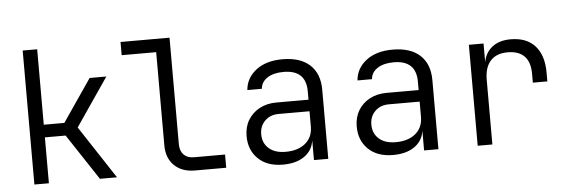

<svg xmlns="http://www.w3.org/2000/svg" viewBox="-48 -881 3096 1042"><g transform="rotate(-5 1500.0 -360.0)"><path d="M102 0V-730H181V-319H293L451 -550H542L363 -288L552 0H459L294 -250H181V0Z M977 0Q906 0 864.5 -40.5Q823 -81 823 -150V-658H635V-730H902V-150Q902 -113 922 -92.5Q942 -72 977 -72H1147V0Z M1456 10Q1370 10 1321 -37.5Q1272 -85 1272 -161Q1272 -211 1294.5 -248.5Q1317 -286 1357 -307.5Q1397 -329 1449 -329H1624V-375Q1624 -491 1502 -491Q1447 -491 1413.5 -469Q1380 -447 1377 -410H1298Q1303 -475 1357.5 -517.5Q1412 -560 1502 -560Q1599 -560 1651 -512Q1703 -464 1703 -377V0H1625V-103H1624Q1616 -51 1571.5 -20.5Q1527 10 1456 10ZM1476 -58Q1544 -58 1584 -91.5Q1624 -125 1624 -183V-266H1456Q1410 -266 1381 -237.5Q1352 -209 1352 -164Q1352 -116 1385 -87Q1418 -58 1476 -58Z M2056 10Q1970 10 1921 -37.5Q1872 -85 1872 -161Q1872 -211 1894.5 -248.5Q1917 -286 1957 -307.5Q1997 -329 2049 -329H2224V-375Q2224 -491 2102 -491Q2047 -491 2013.5 -469Q1980 -447 1977 -410H1898Q1903 -475 1957.5 -517.5Q2012 -560 2102 -560Q2199 -560 2251 -512Q2303 -464 2303 -377V0H2225V-103H2224Q2216 -51 2171.5 -20.5Q2127 10 2056 10ZM2076 -58Q2144 -58 2184 -91.5Q2224 -125 2224 -183V-266H2056Q2010 -266 1981 -237.5Q1952 -209 1952 -164Q1952 -116 1985 -87Q2018 -58 2076 -58Z M2517 0V-550H2597V-448Q2606 -500 2644.5 -530Q2683 -560 2745 -560Q2832 -560 2878 -508.5Q2924 -457 2924 -363V-315H2845V-363Q2845 -491 2722 -491Q2661 -491 2629 -455Q2597 -419 2597 -353V0Z"/></g></svg>

Font: JetBrains Mono NL Light
Style: Regular
Weight: 300
Monospace: yes
Designer: Philipp Nurullin, Konstantin Bulenkov
Foundry: JetBrains
Version: Version 2.305; ttfautohint (v1.8.4.7-5d5b)